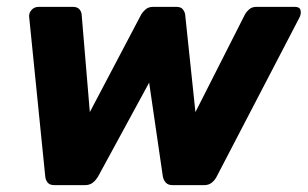

<svg xmlns="http://www.w3.org/2000/svg" viewBox="-20 -540 897 560"><path d="M139 0Q125 0 119 -7.5Q113 -15 112 -25L65 -491Q64 -502 72 -511Q80 -520 93 -520H192Q205 -520 211 -513.5Q217 -507 218 -499L242 -213L392 -498Q396 -505 404.5 -512.5Q413 -520 427 -520H494Q508 -520 513.5 -512.5Q519 -505 520 -498L550 -213L695 -499Q699 -506 707 -513Q715 -520 728 -520H840Q854 -520 856.5 -510.5Q859 -501 854 -490L612 -25Q607 -15 598 -7.5Q589 0 575 0H484Q470 0 463.5 -7.5Q457 -15 455 -25L415 -299L266 -25Q260 -15 251 -7.5Q242 0 227 0Z"/></svg>

Font: Rubik Light
Style: Bold Italic
Weight: 700
Italic angle: -12°
Version: Version 2.104